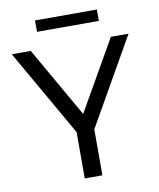

<svg xmlns="http://www.w3.org/2000/svg" viewBox="-92 -924 824 996"><g transform="rotate(-10 319.5 -426.0)"><path d="M366 -242 627 -700H534L323 -331L112 -700H12L273 -244V0H366ZM161 -852V-792H487V-852Z"/></g></svg>

Font: Rookery
Style: Regular
Weight: 400
Designer: Ryan Kimball / Julieta Ulanovsky
Foundry: Motorola Mobility LLC.
Version: Version 1.0